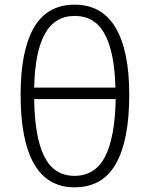

<svg xmlns="http://www.w3.org/2000/svg" viewBox="-20 -790 640 820"><path d="M298 10Q183 10 125.5 -90Q68 -190 68 -385Q68 -573 124.5 -671.5Q181 -770 299 -770Q415 -770 473.5 -672Q532 -574 532 -386Q532 -191 475 -90.5Q418 10 298 10ZM473 -416Q469 -568 427 -645Q385 -722 299 -722Q214 -722 171.5 -645Q129 -568 126 -416ZM298 -39Q386 -39 428.5 -120.5Q471 -202 474 -367H126Q128 -203 169.5 -121Q211 -39 298 -39Z"/></svg>

Font: Noto Sans Mono Light
Style: Regular
Weight: 300
Designer: Monotype Design Team
Foundry: Monotype Imaging Inc.
Version: Version 2.014; ttfautohint (v1.8.4.7-5d5b)